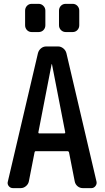

<svg xmlns="http://www.w3.org/2000/svg" viewBox="-20 -970 540 990"><path d="M246.1 -638.7 177.7 -287.1Q177.7 -282.2 181.6 -282.2H312.5Q316.4 -282.2 316.4 -287.1L248 -638.7Q248 -639.6 247.1 -639.6Q246.1 -639.6 246.1 -638.7ZM46.9 0Q33.2 0 24.9 -10.7Q16.6 -21.5 20.5 -34.2L175.8 -696.3Q179.7 -710.9 191.4 -720.7Q203.1 -730.5 218.8 -730.5H279.3Q293.9 -730.5 306.2 -720.7Q318.4 -710.9 322.3 -696.3L477.5 -34.2Q480.5 -21.5 472.2 -10.7Q463.9 0 451.2 0H407.2Q391.6 0 379.9 -9.8Q368.2 -19.5 365.2 -35.2L335.9 -184.6Q334 -189.5 330.1 -190.4H164.1Q159.2 -190.4 158.2 -184.6L128.9 -35.2Q126 -20.5 113.8 -10.3Q101.6 0 86.9 0ZM354.5 -950.2Q369.1 -950.2 378.9 -939.9Q388.7 -929.7 388.7 -915V-839.8Q388.7 -825.2 378.9 -814.9Q369.1 -804.7 354.5 -804.7H319.3Q304.7 -804.7 294.4 -814.9Q284.2 -825.2 284.2 -839.8V-915Q284.2 -929.7 293.9 -939.9Q303.7 -950.2 319.3 -950.2ZM143.6 -950.2H178.7Q193.4 -950.2 203.6 -939.9Q213.9 -929.7 213.9 -915V-839.8Q213.9 -825.2 204.1 -814.9Q194.3 -804.7 178.7 -804.7H143.6Q128.9 -804.7 119.1 -814.9Q109.4 -825.2 109.4 -839.8V-915Q109.4 -929.7 119.1 -939.9Q128.9 -950.2 143.6 -950.2Z"/></svg>

Font: Rounded-L Mgen+ 1m medium
Style: Regular
Weight: 500
Designer: [Source Han Sans]
Ryoko NISHIZUKA  (kana & ideographs); Paul D. Hunt (Latin, Greek & Cyrillic); Wenlong ZHANG  (bopomofo
Version: Version 1.059.20150602